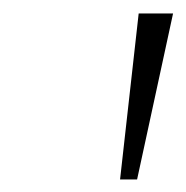

<svg xmlns="http://www.w3.org/2000/svg" viewBox="-20 -748 283 292"><path d="M162.6 -475.1 190.9 -727.5H243.2L188.5 -475.1Z"/></svg>

Font: Inter Display Extra Light
Style: Italic
Weight: 200
Italic angle: -9.39999°
Designer: Rasmus Andersson
Foundry: rsms
Version: Version 4.000;git-4fc901f